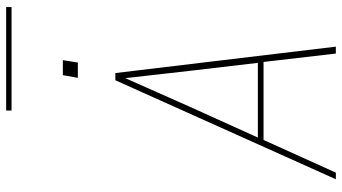

<svg xmlns="http://www.w3.org/2000/svg" viewBox="-270 -870 1139 640"><g transform="rotate(-90 300.0 -549.5)"><path d="M23 0 353 -735H377L465 0H442L414 -241H154L45 0ZM162 -260H411L384 -490Q378 -543 372 -596Q366 -649 360 -702Q337 -649 313 -596Q289 -543 266 -490ZM361 -860 370 -910H420L412 -860ZM597 -1081H252V-1099H597Z"/></g></svg>

Font: Iosevka SS04 Thin Extended
Style: Italic
Weight: 100
Width: 7
Italic angle: -9°
Monospace: yes
Designer: Belleve Invis
Foundry: Belleve Invis
Version: Version 19.0.0; ttfautohint (v1.8.4)